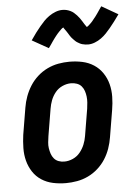

<svg xmlns="http://www.w3.org/2000/svg" viewBox="-54 -803 611 853"><g transform="rotate(-5 251.5 -376.5)"><path d="M206 8Q176 8 148 2Q120 -4 97 -19Q74 -34 59 -57Q44 -80 37 -107Q30 -134 30.5 -163.5Q31 -193 35 -222L55 -342Q59 -367 68 -391.5Q77 -416 91 -438Q105 -460 125 -478Q145 -496 169 -507.5Q193 -519 218 -523.5Q243 -528 267 -528Q297 -528 325 -522Q353 -516 376 -501Q399 -486 414.5 -463Q430 -440 437 -413Q444 -386 443.5 -356.5Q443 -327 438 -298L418 -178Q414 -153 405.5 -128.5Q397 -104 383 -82Q369 -60 349 -42Q329 -24 305 -12.5Q281 -1 255.5 3.5Q230 8 206 8ZM207 -88Q226 -88 245 -96.5Q264 -105 277 -121Q290 -137 297.5 -155.5Q305 -174 308 -193L328 -313Q330 -327 331 -340.5Q332 -354 330.5 -367Q329 -380 325 -392Q321 -404 313 -413.5Q305 -423 292.5 -427.5Q280 -432 266 -432Q247 -432 228 -423.5Q209 -415 196 -399Q183 -383 176 -364.5Q169 -346 166 -327L146 -207Q144 -193 142.5 -179.5Q141 -166 143 -153Q145 -140 149 -128Q153 -116 161 -106.5Q169 -97 181 -92.5Q193 -88 207 -88ZM182 -596 109 -637Q121 -655 132 -669.5Q143 -684 153 -696Q163 -708 173 -718.5Q183 -729 196.5 -738.5Q210 -748 225.5 -754Q241 -760 256 -760Q266 -760 274.5 -758Q283 -756 291.5 -752Q300 -748 306.5 -742.5Q313 -737 319.5 -730Q326 -723 331 -716Q336 -709 340 -702.5Q344 -696 349 -688Q354 -680 358 -675Q363 -677 368 -682Q373 -687 377 -690.5Q381 -694 384.5 -698.5Q388 -703 392 -708Q396 -713 400.5 -718.5Q405 -724 409.5 -731Q414 -738 419 -745Q424 -752 430 -761L503 -719Q491 -702 480 -687.5Q469 -673 459 -661Q449 -649 439 -638.5Q429 -628 416 -618.5Q403 -609 387.5 -603Q372 -597 357 -597Q351 -597 344.5 -598Q338 -599 332 -600.5Q326 -602 320.5 -605Q315 -608 310 -611Q305 -614 301 -618Q297 -622 292.5 -626.5Q288 -631 284.5 -635.5Q281 -640 278 -645Q275 -650 272.5 -654Q270 -658 266 -664Q262 -670 258.5 -674.5Q255 -679 254 -682Q249 -680 243.5 -674.5Q238 -669 234.5 -665.5Q231 -662 227.5 -658Q224 -654 220 -649Q216 -644 211.5 -638Q207 -632 202.5 -625.5Q198 -619 193 -611.5Q188 -604 182 -596Z"/></g></svg>

Font: Iosevka Curly Slab
Style: Bold Italic
Weight: 700
Italic angle: -9°
Monospace: yes
Designer: Belleve Invis
Foundry: Belleve Invis
Version: Version 22.1.2; ttfautohint (v1.8.4)